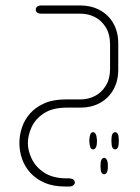

<svg xmlns="http://www.w3.org/2000/svg" viewBox="-20 -394 512 703"><path d="M82 130Q82 158 96.5 188Q111 218 142.5 238.5Q174 259 225 259H234Q245 260 249.5 264Q254 268 254 275Q254 280 248.5 284.5Q243 289 233 289H220Q175 289 143 275Q111 261 90.5 238Q70 215 60.5 187Q51 159 51 130Q51 101 60.5 72.5Q70 44 90.5 21Q111 -2 143 -16Q175 -30 220 -30H275Q302 -30 326.5 -42Q351 -54 367 -79.5Q383 -105 383 -143V-230Q383 -269 367 -294.5Q351 -320 326.5 -332Q302 -344 275 -344H131Q121 -344 116 -348Q111 -352 111 -359Q111 -365 116 -369.5Q121 -374 131 -374H275Q313 -374 344.5 -357.5Q376 -341 394.5 -309.5Q413 -278 413 -234V-140Q413 -96 394.5 -64.5Q376 -33 345 -16.5Q314 0 276 0H226Q172 0 140.5 21Q109 42 95.5 72Q82 102 82 130ZM321 153Q314 153 311 146Q308 139 307 123V119Q308 104 311 97Q314 90 321 90Q327 90 330.5 97Q334 104 335 119V123Q335 139 331 146Q327 153 321 153ZM388 119Q388 104 391.5 97Q395 90 402 90Q408 90 411.5 97Q415 104 415 119V123Q415 139 411.5 146Q408 153 402 153Q395 153 391.5 146Q388 139 388 123ZM348 213Q348 198 351.5 191Q355 184 362 184Q367 184 371 191Q375 198 375 213V216Q375 231 371 237.5Q367 244 362 244Q355 244 351.5 237.5Q348 231 348 216Z"/></svg>

Font: Beiruti ExtraLight
Style: Regular
Weight: 250
Designer: Arlette Boutros
Foundry: Boutros
Version: Version 1.41